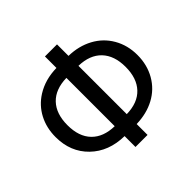

<svg xmlns="http://www.w3.org/2000/svg" viewBox="-175 -888 1066 1066"><g transform="rotate(-45 358.0 -355.5)"><path d="M407.2 -620.6V-710.9H312.5V-620.6Q223.1 -619.1 155.3 -576.7Q98.6 -541 68.1 -482.9Q37.6 -424.8 37.6 -352.5Q37.6 -235.4 113.8 -161.4Q189.9 -87.4 312.5 -85.4V0H407.2V-85.4Q487.3 -87.4 549.6 -120.8Q611.8 -154.3 646.7 -215.3Q681.6 -276.4 681.6 -353.5Q681.6 -429.7 646.5 -490.7Q611.3 -551.8 548.6 -585.4Q485.8 -619.1 407.2 -620.6ZM130.9 -352.5Q130.9 -441.9 177.7 -491.2Q224.6 -540.5 312.5 -542.5V-163.1Q225.6 -165 178.2 -213.9Q130.9 -262.7 130.9 -352.5ZM588.4 -353.5Q588.4 -264.2 541.7 -214.6Q495.1 -165 407.2 -163.1V-542.5Q494.1 -540.5 541.3 -491.2Q588.4 -441.9 588.4 -353.5Z"/></g></svg>

Font: FAU Chimera
Style: Regular
Weight: 400
Version: Version 1.002;hotconv 1.0.117;makeotfexe 2.5.65602